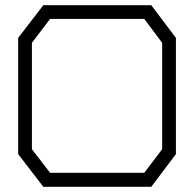

<svg xmlns="http://www.w3.org/2000/svg" viewBox="-20 -720 748 740"><path d="M563 0H147L50 -126V-574L147 -700H563L658 -574V-126ZM605 -555 536 -647H173L103 -555V-145L173 -54H536L605 -145Z"/></svg>

Font: Turret Road
Style: Regular
Weight: 400
Designer: Noponies
Foundry: Noponies
Version: Version 1.001; ttfautohint (v1.8)